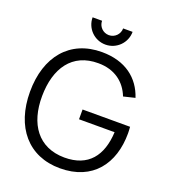

<svg xmlns="http://www.w3.org/2000/svg" viewBox="-163 -1031 1031 1164"><g transform="rotate(20 352.5 -449.0)"><path d="M361.5 -784C432.5 -784 490.5 -841.5 490.5 -913H429.5C429.5 -875.5 399.5 -845 361.5 -845C324 -845 293.5 -875.5 293.5 -913H232.5C232.5 -841.5 290 -784 361.5 -784ZM358.5 15C570 15 675 -130 675 -324.5C675 -331.5 674.5 -351.5 673 -367H366.5V-304H596C588.5 -150.5 516 -55 361.5 -55.5C192.5 -56.5 106.5 -180 108 -360C109.5 -540 192.5 -664.5 361.5 -663.5C467.5 -663.5 538 -607.5 570 -525L644 -543C606 -658 511.5 -734.5 358.5 -734.5C152.5 -734.5 30 -586.5 30 -360C30 -132 154.5 15 358.5 15Z"/></g></svg>

Font: Hauora
Style: Regular
Weight: 400
Designer: Mikhail Sharanda
Foundry: WCYS & Co.
Version: Version 1.010